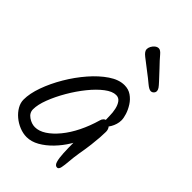

<svg xmlns="http://www.w3.org/2000/svg" viewBox="-216 -814 878 878"><g transform="rotate(45 223.5 -374.5)"><path d="M384 -378Q384 -365 380 -352Q376 -339 370 -328.5Q364 -318 357.5 -311.5Q351 -305 347 -305Q337 -305 334 -316Q331 -327 331 -354Q331 -375 326.5 -395.5Q322 -416 312 -429.5Q302 -443 285 -443Q261 -443 231.5 -420.5Q202 -398 172.5 -361.5Q143 -325 118 -282Q93 -239 77.5 -198.5Q62 -158 62 -128Q62 -105 83 -90.5Q104 -76 126 -76Q152 -76 179 -93.5Q206 -111 232 -142.5Q258 -174 279 -216.5Q300 -259 314 -308Q316 -317 322.5 -323.5Q329 -330 339 -330Q345 -330 350.5 -327Q356 -324 361 -318.5Q366 -313 368.5 -306Q371 -299 371 -291Q371 -276 369.5 -254Q368 -232 364.5 -202.5Q361 -173 354 -134Q349 -103 347 -76.5Q345 -50 341.5 -33.5Q338 -17 328 -17Q315 -17 309.5 -35.5Q304 -54 302.5 -85Q301 -116 301 -156Q301 -170 303 -183Q305 -196 309 -209L326 -206Q316 -174 295.5 -140.5Q275 -107 248 -79Q221 -51 191 -34Q161 -17 131 -17Q108 -17 84.5 -26.5Q61 -36 42 -52Q23 -68 11.5 -88Q0 -108 0 -129Q0 -168 17.5 -217Q35 -266 64.5 -316Q94 -366 130.5 -408Q167 -450 205.5 -476Q244 -502 280 -502Q306 -502 325.5 -488.5Q345 -475 358 -454.5Q371 -434 377.5 -413.5Q384 -393 384 -378ZM235 -690Q235 -699 240 -708.5Q245 -718 253.5 -725Q262 -732 272 -732Q283 -732 297 -715Q311 -698 339 -669Q365 -641 379 -626Q393 -611 398.5 -603Q404 -595 404 -586Q404 -579 398 -573Q392 -567 384 -567Q373 -567 353.5 -583.5Q334 -600 310 -618Q275 -645 255 -660.5Q235 -676 235 -690Z"/></g></svg>

Font: Kalam Variable Light
Style: Regular
Weight: 300
Designer: Lipi Raval, Jonny Pinhorn
Foundry: Indian Type Foundry
Version: Version 3.000